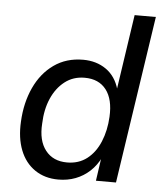

<svg xmlns="http://www.w3.org/2000/svg" viewBox="-52 -765 694 820"><g transform="rotate(5 294.5 -355.0)"><path d="M228 9Q170 9 127.5 -20Q85 -49 64.5 -101.5Q44 -154 48 -224Q52 -305 82 -370Q112 -435 165 -472.5Q218 -510 290 -510Q347 -510 388.5 -481Q430 -452 446 -396H444L492 -719H583L475 0H389L404 -104H408Q390 -67 363 -42Q336 -17 302 -4Q268 9 228 9ZM259 -67Q309 -67 344.5 -94.5Q380 -122 400 -170Q420 -218 423 -277Q427 -352 395.5 -393Q364 -434 303 -434Q254 -434 218 -406Q182 -378 161.5 -331Q141 -284 139 -223Q134 -150 166.5 -108.5Q199 -67 259 -67Z"/></g></svg>

Font: Nunitoga
Style: Medium Italic
Weight: 500
Italic angle: -9°
Designer: Vernon Adams
Foundry: Vernon Adams
Version: Version 1.0